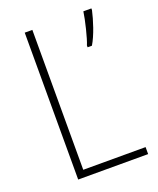

<svg xmlns="http://www.w3.org/2000/svg" viewBox="-134 -796 721 877"><g transform="rotate(-20 226.5 -357.0)"><path d="M93 0H433V-34H130V-714H93ZM417 -706V-714H378C373 -676 352 -589 340 -562V-553H361C386 -594 407 -661 417 -706Z"/></g></svg>

Font: Noto Sans Bengali SemiCondensed ExtraLight
Style: Regular
Weight: 200
Width: 4
Designer: Joana Ranito - Universal Thirst; Jelle Bosma - Monotype Design Team
Foundry: Universal Thirst ehf.
Version: Version 3.000